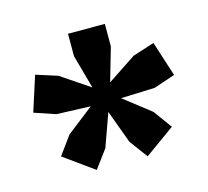

<svg xmlns="http://www.w3.org/2000/svg" viewBox="-72 -920 644 594"><g transform="rotate(-15 250.5 -623.0)"><path d="M73 -477 116 -536 202 -603 93 -607 25 -630 61 -742 130 -720 222 -658 192 -766V-838H310V-766L279 -659L371 -720L440 -742L476 -630L408 -607L299 -603L385 -536L428 -477L332 -408L289 -466L250 -572L212 -466L169 -408Z"/></g></svg>

Font: Encode Sans Narrow
Style: Black
Weight: 900
Designer: Pablo Impallari, Andres Torresi
Foundry: Pablo Impallari, Andres Torresi
Version: Version 1.000; ttfautohint (v1.00) -l 8 -r 50 -G 200 -x 14 -